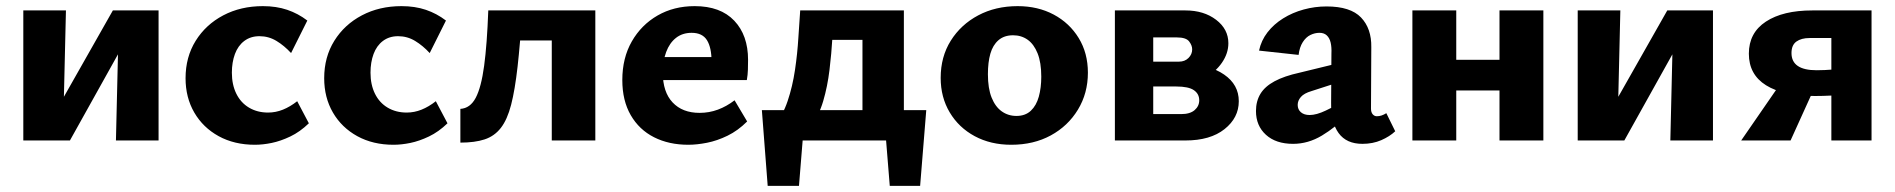

<svg xmlns="http://www.w3.org/2000/svg" viewBox="-20 -458 6178 626"><path d="M358 0 368 -424H497V0ZM56 0V-424H195L185 0ZM145 0V-66L348 -424H406V-355L208 0Z M811 14Q744 14 693 -14Q642 -42 613.5 -91Q585 -140 585 -203Q585 -272 618 -325Q651 -378 708 -408Q765 -438 837 -438Q881 -438 916.5 -426Q952 -414 982 -391L929 -285Q907 -309 881.5 -324.5Q856 -340 826 -340Q797 -340 776.5 -324.5Q756 -309 746 -282Q736 -255 736 -221Q736 -182 750.5 -152.5Q765 -123 792 -107Q819 -91 854 -91Q879 -91 902.5 -100.5Q926 -110 949 -128L987 -56Q958 -28 926.5 -13Q895 2 866 8Q837 14 811 14Z M1263 14Q1196 14 1145 -14Q1094 -42 1065.5 -91Q1037 -140 1037 -203Q1037 -272 1070 -325Q1103 -378 1160 -408Q1217 -438 1289 -438Q1333 -438 1368.5 -426Q1404 -414 1434 -391L1381 -285Q1359 -309 1333.5 -324.5Q1308 -340 1278 -340Q1249 -340 1228.5 -324.5Q1208 -309 1198 -282Q1188 -255 1188 -221Q1188 -182 1202.5 -152.5Q1217 -123 1244 -107Q1271 -91 1306 -91Q1331 -91 1354.5 -100.5Q1378 -110 1401 -128L1439 -56Q1410 -28 1378.5 -13Q1347 2 1318 8Q1289 14 1263 14Z M1481 7V-103Q1513 -105 1531 -139Q1549 -173 1558.5 -243.5Q1568 -314 1572 -424H1683Q1676 -316 1667.5 -240.5Q1659 -165 1646.5 -116.5Q1634 -68 1613 -41Q1592 -14 1560 -3.5Q1528 7 1481 7ZM1779 0V-424H1921V0ZM1646 -326V-424H1838V-326Z M2224 14Q2161 14 2112.5 -10.5Q2064 -35 2036.5 -82.5Q2009 -130 2009 -197Q2009 -269 2040 -323Q2071 -377 2124 -407.5Q2177 -438 2245 -438Q2329 -438 2374 -390.5Q2419 -343 2419 -263Q2419 -248 2418.5 -231Q2418 -214 2415 -197H2300V-257Q2300 -303 2285 -327Q2270 -351 2235 -351Q2205 -351 2184 -334.5Q2163 -318 2152 -288.5Q2141 -259 2141 -221Q2141 -158 2173 -124Q2205 -90 2261 -90Q2292 -90 2320.5 -100.5Q2349 -111 2375 -131L2416 -62Q2386 -32 2352 -15.5Q2318 1 2285 7.5Q2252 14 2224 14ZM2076 -197 2092 -272H2406V-197Z M2505 -50Q2532 -81 2548 -128.5Q2564 -176 2572 -230Q2580 -284 2583 -335Q2586 -386 2589 -424H2699Q2697 -386 2694 -335Q2691 -284 2684.5 -230Q2678 -176 2664 -128.5Q2650 -81 2625 -50ZM2483 148 2464 -99H2605L2585 148ZM2515 0 2503 -99H3000L2936 0ZM2881 148 2861 -99H3000L2980 148ZM2792 0V-424H2927V0ZM2659 -328V-424H2848V-328Z M3277 14Q3210 14 3158 -14Q3106 -42 3076.5 -91.5Q3047 -141 3047 -204Q3047 -273 3080 -325.5Q3113 -378 3169.5 -408Q3226 -438 3298 -438Q3364 -438 3415.5 -410.5Q3467 -383 3497 -334Q3527 -285 3527 -221Q3527 -154 3494.5 -100.5Q3462 -47 3406 -16.5Q3350 14 3277 14ZM3294 -80Q3323 -80 3341 -97Q3359 -114 3367 -143Q3375 -172 3375 -208Q3375 -254 3363 -284Q3351 -314 3330.5 -328.5Q3310 -343 3283 -343Q3254 -343 3235.5 -327Q3217 -311 3209 -283Q3201 -255 3201 -216Q3201 -170 3213 -140Q3225 -110 3246 -95Q3267 -80 3294 -80Z M3615 0V-424H3845Q3905 -424 3945 -393.5Q3985 -363 3985 -317Q3985 -284 3964 -253.5Q3943 -223 3907.5 -204Q3872 -185 3829 -185L3848 -248Q3923 -248 3971 -215Q4019 -182 4019 -128Q4019 -74 3972.5 -37Q3926 0 3845 0ZM3740 -86H3831Q3860 -86 3875 -99Q3890 -112 3890 -131Q3890 -152 3872.5 -164Q3855 -176 3815 -176H3704V-257H3824Q3843 -257 3855 -269Q3867 -281 3867 -297Q3867 -310 3857 -323Q3847 -336 3817 -336H3740Z M4422 11Q4370 11 4344.5 -24Q4319 -59 4320 -123L4321 -283Q4322 -304 4318.5 -319Q4315 -334 4306 -342.5Q4297 -351 4282 -351Q4267 -351 4252.5 -344Q4238 -337 4227.5 -320.5Q4217 -304 4214 -279L4085 -293Q4092 -326 4112.5 -352.5Q4133 -379 4163.5 -398Q4194 -417 4230.5 -427Q4267 -437 4305 -437Q4383 -437 4417.5 -401Q4452 -365 4451 -304L4450 -104Q4450 -92 4455.5 -85.5Q4461 -79 4469 -79Q4477 -79 4484.5 -81.5Q4492 -84 4500 -89L4529 -30Q4511 -13 4483.5 -1Q4456 11 4422 11ZM4196 11Q4140 11 4107.5 -18.5Q4075 -48 4075 -96Q4075 -128 4089.5 -152Q4104 -176 4135.5 -193Q4167 -210 4217 -221L4381 -261L4386 -203L4256 -161Q4232 -154 4221.5 -142Q4211 -130 4211 -116Q4211 -101 4221.5 -92Q4232 -83 4250 -83Q4272 -83 4302.5 -97.5Q4333 -112 4370 -132L4379 -87Q4335 -43 4290 -16Q4245 11 4196 11Z M4869 0V-424H5012V0ZM4585 0V-424H4728V0ZM4655 -163V-263H4940V-163Z M5426 0 5436 -424H5565V0ZM5124 0V-424H5263L5253 0ZM5213 0V-66L5416 -424H5474V-355L5276 0Z M5951 0V-334H5880Q5853 -334 5837 -322.5Q5821 -311 5821 -285Q5821 -257 5841.5 -243Q5862 -229 5903 -229Q5928 -229 5959 -231.5Q5990 -234 6010 -238V-152Q5983 -148 5953 -146.5Q5923 -145 5898 -145Q5794 -145 5738 -180Q5682 -215 5682 -283Q5682 -351 5737.5 -387.5Q5793 -424 5889 -424H6082V0ZM5657 0 5795 -200 5891 -161 5818 0Z"/></svg>

Font: Ysabeau Office ExtraBold
Style: Regular
Weight: 800
Designer: Christian Thalmann (Catharsis Fonts)
Version: Version 2.001;gftools[0.9.30]; featfreeze: tnum,lnum,ss02